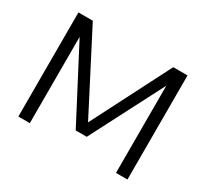

<svg xmlns="http://www.w3.org/2000/svg" viewBox="-147 -961 1268 1182"><g transform="rotate(30 487.0 -370.0)"><path d="M99 0V-740H201L488.5 -183.5L773 -740H874.5V0H793V-620L526 -102.5H447.5L180.5 -613.5V0Z"/></g></svg>

Font: Encode Sans Exp
Style: Regular
Weight: 400
Width: 7
Designer: Multiple Designers
Foundry: Impallari Type
Version: Version 3.002; ttfautohint (v1.8.3) -l 8 -r 50 -G 200 -x 14 